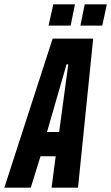

<svg xmlns="http://www.w3.org/2000/svg" viewBox="-66 -866 513 886"><path d="M-46 0 177 -688H364L294 0H172L191 -145H121L76 0ZM151 -257H207L249 -569H241ZM158 -748 180 -846H280L260 -748ZM305 -748 325 -846H427L406 -748Z"/></svg>

Font: Saira Ultra Condensed ExtraBold
Style: Italic
Weight: 800
Width: 1
Italic angle: -12°
Designer: Hector Gatti with collaboration of the Omnibus-Type team
Foundry: Omnibus-Type
Version: Version 1.001; ttfautohint (v1.8)